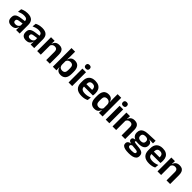

<svg xmlns="http://www.w3.org/2000/svg" viewBox="520 -2649 4807 4807"><g transform="rotate(45 2923.0 -246.0)"><path d="M340 0 344.5 -120 341 -131V-284.5L340.5 -306.5Q340.5 -354.5 314.2 -377Q288 -399.5 228.5 -399.5Q178 -399.5 133.8 -386.2Q89.5 -373 52 -355.5L63 -457.5Q85 -469 113.2 -479.2Q141.5 -489.5 176.5 -496Q211.5 -502.5 252 -502.5Q312 -502.5 353.5 -488.2Q395 -474 419.8 -447.5Q444.5 -421 455.5 -384.2Q466.5 -347.5 466.5 -303V0ZM179.5 11.5Q106.5 11.5 68.2 -25Q30 -61.5 30 -129V-143Q30 -214.5 74 -248.8Q118 -283 213.5 -296L352.5 -315L360 -232.5L232 -214Q190 -208.5 172.2 -194Q154.5 -179.5 154.5 -151.5V-146.5Q154.5 -119 171.8 -103.8Q189 -88.5 226 -88.5Q259 -88.5 282.5 -99Q306 -109.5 321.2 -126.8Q336.5 -144 343 -165.5L361 -102H339Q331 -70.5 313.2 -44.8Q295.5 -19 263.5 -3.8Q231.5 11.5 179.5 11.5Z M855.5 0 860 -120 856.5 -131V-284.5L856 -306.5Q856 -354.5 829.8 -377Q803.5 -399.5 744 -399.5Q693.5 -399.5 649.2 -386.2Q605 -373 567.5 -355.5L578.5 -457.5Q600.5 -469 628.8 -479.2Q657 -489.5 692 -496Q727 -502.5 767.5 -502.5Q827.5 -502.5 869 -488.2Q910.5 -474 935.2 -447.5Q960 -421 971 -384.2Q982 -347.5 982 -303V0ZM695 11.5Q622 11.5 583.8 -25Q545.5 -61.5 545.5 -129V-143Q545.5 -214.5 589.5 -248.8Q633.5 -283 729 -296L868 -315L875.5 -232.5L747.5 -214Q705.5 -208.5 687.8 -194Q670 -179.5 670 -151.5V-146.5Q670 -119 687.2 -103.8Q704.5 -88.5 741.5 -88.5Q774.5 -88.5 798 -99Q821.5 -109.5 836.8 -126.8Q852 -144 858.5 -165.5L876.5 -102H854.5Q846.5 -70.5 828.8 -44.8Q811 -19 779 -3.8Q747 11.5 695 11.5Z M1406.5 0V-294.5Q1406.5 -325.5 1398.2 -348Q1390 -370.5 1371 -383Q1352 -395.5 1319 -395.5Q1290 -395.5 1268.2 -385Q1246.5 -374.5 1232.8 -356.8Q1219 -339 1212 -316.5L1192 -386.5H1216Q1224 -419 1242.8 -445Q1261.5 -471 1293.8 -486.2Q1326 -501.5 1374.5 -501.5Q1431 -501.5 1466 -480.2Q1501 -459 1517.8 -417Q1534.5 -375 1534.5 -313V0ZM1087 0V-490.5H1215L1210 -371L1215 -360.5V0Z M1921.5 11.5Q1877.5 11.5 1846.8 -2.8Q1816 -17 1797.2 -43Q1778.5 -69 1770.5 -104H1734L1767 -202Q1768.5 -167 1782 -143Q1795.5 -119 1819.5 -107Q1843.5 -95 1875 -95Q1923.5 -95 1948.5 -123.2Q1973.5 -151.5 1973.5 -208V-287.5Q1973.5 -342.5 1948.5 -370.5Q1923.5 -398.5 1875 -398.5Q1846.5 -398.5 1824 -387.8Q1801.5 -377 1786.5 -359Q1771.5 -341 1765 -317.5L1736 -386.5H1772Q1780 -418.5 1797.5 -444.8Q1815 -471 1846.2 -486.2Q1877.5 -501.5 1926 -501.5Q2012.5 -501.5 2057.5 -445.8Q2102.5 -390 2102.5 -281V-213Q2102.5 -103 2057 -45.8Q2011.5 11.5 1921.5 11.5ZM1641.5 0V-661H1769V-510L1766.5 -360.5L1767 -345V-150.5L1765 -120L1769.5 0Z M2198 0V-490.5H2326V0ZM2262 -548.5Q2225.5 -548.5 2208.2 -565.8Q2191 -583 2191 -613.5V-616Q2191 -646.5 2208.2 -664Q2225.5 -681.5 2262 -681.5Q2298 -681.5 2315.5 -664Q2333 -646.5 2333 -616V-613.5Q2333 -582.5 2315.5 -565.5Q2298 -548.5 2262 -548.5Z M2669 12Q2543 12 2481.5 -46Q2420 -104 2420 -214V-278Q2420 -387 2477.5 -445.5Q2535 -504 2644.5 -504Q2718.5 -504 2768 -478Q2817.5 -452 2842.2 -404.2Q2867 -356.5 2867 -290V-272.5Q2867 -254.5 2865.2 -235.8Q2863.5 -217 2860.5 -200.5H2744.5Q2746 -228 2746.2 -252.8Q2746.5 -277.5 2746.5 -297.5Q2746.5 -332 2735.5 -356.2Q2724.5 -380.5 2702 -393Q2679.5 -405.5 2644.5 -405.5Q2593 -405.5 2568.5 -377Q2544 -348.5 2544 -296V-250.5L2544.5 -236V-197.5Q2544.5 -174.5 2551.8 -155Q2559 -135.5 2576 -121.2Q2593 -107 2621.2 -99Q2649.5 -91 2692 -91Q2738 -91 2779.8 -101.2Q2821.5 -111.5 2859 -129L2848 -28Q2814.5 -9.5 2769.2 1.2Q2724 12 2669 12ZM2488 -200.5V-285.5H2834.5V-200.5Z M3117 11.5Q3030.5 11.5 2985.5 -44.5Q2940.5 -100.5 2940.5 -209.5V-277Q2940.5 -387.5 2986 -444.5Q3031.5 -501.5 3121.5 -501.5Q3165.5 -501.5 3195.8 -487.5Q3226 -473.5 3244.8 -447.5Q3263.5 -421.5 3271 -386.5H3308.5L3276 -291.5Q3275 -326 3261.8 -349.8Q3248.5 -373.5 3225 -386Q3201.5 -398.5 3169.5 -398.5Q3121 -398.5 3095.2 -370.5Q3069.5 -342.5 3069.5 -287V-206Q3069.5 -151 3095.2 -123Q3121 -95 3170.5 -95Q3198.5 -95 3220.5 -105.5Q3242.5 -116 3257.2 -134.2Q3272 -152.5 3278.5 -175.5L3309 -104H3273Q3265 -72 3247 -45.8Q3229 -19.5 3197.5 -4Q3166 11.5 3117 11.5ZM3274 0 3278.5 -120 3276 -148.5V-349L3276.5 -369.5L3274 -510V-661H3402V0Z M3514.5 0V-490.5H3642.5V0ZM3578.5 -548.5Q3542 -548.5 3524.8 -565.8Q3507.5 -583 3507.5 -613.5V-616Q3507.5 -646.5 3524.8 -664Q3542 -681.5 3578.5 -681.5Q3614.5 -681.5 3632 -664Q3649.5 -646.5 3649.5 -616V-613.5Q3649.5 -582.5 3632 -565.5Q3614.5 -548.5 3578.5 -548.5Z M4074.5 0V-294.5Q4074.5 -325.5 4066.2 -348Q4058 -370.5 4039 -383Q4020 -395.5 3987 -395.5Q3958 -395.5 3936.2 -385Q3914.5 -374.5 3900.8 -356.8Q3887 -339 3880 -316.5L3860 -386.5H3884Q3892 -419 3910.8 -445Q3929.5 -471 3961.8 -486.2Q3994 -501.5 4042.5 -501.5Q4099 -501.5 4134 -480.2Q4169 -459 4185.8 -417Q4202.5 -375 4202.5 -313V0ZM3755 0V-490.5H3883L3878 -371L3883 -360.5V0Z M4517.5 -150.5Q4406 -150.5 4348.5 -194.8Q4291 -239 4291 -319V-326.5Q4291 -379.5 4314 -416.8Q4337 -454 4386 -475Q4435 -496 4513 -499L4771.5 -509.5V-415.5L4638.5 -420.5V-415Q4670 -408.5 4690.8 -394.2Q4711.5 -380 4722 -357.8Q4732.5 -335.5 4732.5 -304V-299.5Q4732.5 -227 4679 -188.8Q4625.5 -150.5 4517.5 -150.5ZM4511.5 93.5H4525.5Q4564.5 93.5 4590 88.2Q4615.5 83 4628.2 72.2Q4641 61.5 4641 44.5V43Q4641 22 4624.8 12.2Q4608.5 2.5 4572.5 -1L4429 -15L4458.5 -16.5Q4440 -13 4425.8 -6.2Q4411.5 0.5 4403.5 11.5Q4395.5 22.5 4395.5 38.5V39.5Q4395.5 58 4408.5 70.2Q4421.5 82.5 4447.5 88Q4473.5 93.5 4511.5 93.5ZM4504.5 190Q4433.5 190 4383 178.2Q4332.5 166.5 4305.8 141Q4279 115.5 4279 73.5V71.5Q4279 43 4291.5 23.5Q4304 4 4327 -7.5Q4350 -19 4380 -22V-27Q4342 -34.5 4322.8 -51.8Q4303.5 -69 4303.5 -99V-99.5Q4303.5 -120.5 4313 -135Q4322.5 -149.5 4341.2 -158Q4360 -166.5 4387.5 -168V-182.5L4496 -155.5L4461 -156.5Q4438 -156 4429 -150.2Q4420 -144.5 4420 -134V-133.5Q4420 -120.5 4434 -114.8Q4448 -109 4480.5 -105L4598 -92Q4680.5 -82.5 4719.8 -51.5Q4759 -20.5 4759 44V46.5Q4759 96 4731 127.8Q4703 159.5 4650.2 174.8Q4597.5 190 4522.5 190ZM4514 -239.5Q4547.5 -239.5 4569.8 -249Q4592 -258.5 4603.2 -277Q4614.5 -295.5 4614.5 -322V-327.5Q4614.5 -354 4603.5 -372.2Q4592.5 -390.5 4570.5 -399.8Q4548.5 -409 4515 -409H4513.5Q4478 -409 4455.5 -399.2Q4433 -389.5 4422.5 -371.2Q4412 -353 4412 -327.5V-322Q4412 -295.5 4423.2 -277Q4434.5 -258.5 4457.2 -249Q4480 -239.5 4514 -239.5Z M5058.5 12Q4932.5 12 4871 -46Q4809.5 -104 4809.5 -214V-278Q4809.5 -387 4867 -445.5Q4924.5 -504 5034 -504Q5108 -504 5157.5 -478Q5207 -452 5231.8 -404.2Q5256.5 -356.5 5256.5 -290V-272.5Q5256.5 -254.5 5254.8 -235.8Q5253 -217 5250 -200.5H5134Q5135.5 -228 5135.8 -252.8Q5136 -277.5 5136 -297.5Q5136 -332 5125 -356.2Q5114 -380.5 5091.5 -393Q5069 -405.5 5034 -405.5Q4982.5 -405.5 4958 -377Q4933.5 -348.5 4933.5 -296V-250.5L4934 -236V-197.5Q4934 -174.5 4941.2 -155Q4948.5 -135.5 4965.5 -121.2Q4982.5 -107 5010.8 -99Q5039 -91 5081.5 -91Q5127.5 -91 5169.2 -101.2Q5211 -111.5 5248.5 -129L5237.5 -28Q5204 -9.5 5158.8 1.2Q5113.5 12 5058.5 12ZM4877.5 -200.5V-285.5H5224V-200.5Z M5666.5 0V-294.5Q5666.5 -325.5 5658.2 -348Q5650 -370.5 5631 -383Q5612 -395.5 5579 -395.5Q5550 -395.5 5528.2 -385Q5506.5 -374.5 5492.8 -356.8Q5479 -339 5472 -316.5L5452 -386.5H5476Q5484 -419 5502.8 -445Q5521.5 -471 5553.8 -486.2Q5586 -501.5 5634.5 -501.5Q5691 -501.5 5726 -480.2Q5761 -459 5777.8 -417Q5794.5 -375 5794.5 -313V0ZM5347 0V-490.5H5475L5470 -371L5475 -360.5V0Z"/></g></svg>

Font: Anek Bangla SemiBold
Style: Regular
Weight: 600
Designer: Sulekha Rajkumar (Bangla), Yesha Goshar (Latin)
Foundry: Ek Type
Version: Version 1.003